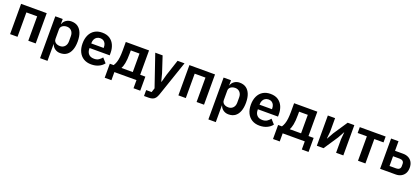

<svg xmlns="http://www.w3.org/2000/svg" viewBox="58 -1723 6815 3112"><g transform="rotate(20 3465.5 -167.0)"><path d="M74 0V-522H516V0H388V-421H202V0Z M664 200V-522H792V-436H796Q810 -481 849.5 -507.5Q889 -534 940 -534Q1007 -534 1052 -502Q1097 -470 1121 -409.5Q1145 -349 1145 -262Q1145 -175 1121 -113.5Q1097 -52 1052 -20Q1007 12 940 12Q889 12 850 -15Q811 -42 796 -87H792V200ZM899 -94Q949 -94 980 -127.5Q1011 -161 1011 -216V-306Q1011 -362 980 -395.5Q949 -429 899 -429Q869 -429 844.5 -418.5Q820 -408 806 -389Q792 -370 792 -345V-179Q792 -152 806 -133Q820 -114 844.5 -104Q869 -94 899 -94Z M1475 12Q1398 12 1343 -21.5Q1288 -55 1258.5 -116.5Q1229 -178 1229 -262Q1229 -344 1258 -405.5Q1287 -467 1341 -500.5Q1395 -534 1471 -534Q1553 -534 1605.5 -498Q1658 -462 1683.5 -402.5Q1709 -343 1709 -271V-229H1362V-216Q1362 -160 1394 -125Q1426 -90 1489 -90Q1536 -90 1567 -110.5Q1598 -131 1622 -161L1691 -84Q1659 -41 1603.5 -14.5Q1548 12 1475 12ZM1473 -438Q1439 -438 1414 -422.5Q1389 -407 1375.5 -379.5Q1362 -352 1362 -316V-308H1576V-317Q1576 -354 1564 -380.5Q1552 -407 1529 -422.5Q1506 -438 1473 -438Z M1757 140V-102H1823Q1842 -130 1855 -167.5Q1868 -205 1874 -256Q1880 -307 1880 -373V-522H2281V-102H2370V140H2254V0H1873V140ZM1958 -102H2153V-421H2003V-367Q2003 -260 1990 -197.5Q1977 -135 1958 -102Z M2682 -246 2773 -522H2893L2683 93Q2670 130 2652 154Q2634 178 2605.5 189Q2577 200 2534 200H2457V98H2551L2575 25L2388 -522H2515L2606 -246L2640 -114H2646Z M2977 0V-522H3419V0H3291V-421H3105V0Z M3567 200V-522H3695V-436H3699Q3713 -481 3752.5 -507.5Q3792 -534 3843 -534Q3910 -534 3955 -502Q4000 -470 4024 -409.5Q4048 -349 4048 -262Q4048 -175 4024 -113.5Q4000 -52 3955 -20Q3910 12 3843 12Q3792 12 3753 -15Q3714 -42 3699 -87H3695V200ZM3802 -94Q3852 -94 3883 -127.5Q3914 -161 3914 -216V-306Q3914 -362 3883 -395.5Q3852 -429 3802 -429Q3772 -429 3747.5 -418.5Q3723 -408 3709 -389Q3695 -370 3695 -345V-179Q3695 -152 3709 -133Q3723 -114 3747.5 -104Q3772 -94 3802 -94Z M4378 12Q4301 12 4246 -21.5Q4191 -55 4161.5 -116.5Q4132 -178 4132 -262Q4132 -344 4161 -405.5Q4190 -467 4244 -500.5Q4298 -534 4374 -534Q4456 -534 4508.5 -498Q4561 -462 4586.5 -402.5Q4612 -343 4612 -271V-229H4265V-216Q4265 -160 4297 -125Q4329 -90 4392 -90Q4439 -90 4470 -110.5Q4501 -131 4525 -161L4594 -84Q4562 -41 4506.5 -14.5Q4451 12 4378 12ZM4376 -438Q4342 -438 4317 -422.5Q4292 -407 4278.5 -379.5Q4265 -352 4265 -316V-308H4479V-317Q4479 -354 4467 -380.5Q4455 -407 4432 -422.5Q4409 -438 4376 -438Z M4660 140V-102H4726Q4745 -130 4758 -167.5Q4771 -205 4777 -256Q4783 -307 4783 -373V-522H5184V-102H5273V140H5157V0H4776V140ZM4861 -102H5056V-421H4906V-367Q4906 -260 4893 -197.5Q4880 -135 4861 -102Z M5365 0V-522H5490V-289L5478 -167H5482L5544 -278L5707 -522H5822V0H5697V-233L5708 -356H5705L5643 -244L5480 0Z M6075 0V-421H5916V-522H6362V-421H6203V0Z M6456 0V-522H6584V-357H6724Q6776 -357 6816 -336.5Q6856 -316 6879 -276Q6902 -236 6902 -179Q6902 -121 6879 -81.5Q6856 -42 6816 -21Q6776 0 6725 0ZM6584 -95H6699Q6732 -95 6752 -111Q6772 -127 6772 -159V-199Q6772 -231 6752 -247Q6732 -263 6699 -263H6584Z"/></g></svg>

Font: IBM Plex Sans SemiBold
Style: Regular
Weight: 600
Designer: Mike Abbink, Paul van der Laan, Pieter van Rosmalen
Foundry: Bold Monday
Version: Version 3.201